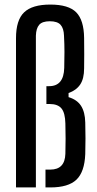

<svg xmlns="http://www.w3.org/2000/svg" viewBox="-20 -820 424 840"><path d="M353 -284Q354 -246 354 -214.5Q354 -183 353 -146Q350 -68 314.5 -34Q279 0 200 0H179V-78H200Q264 -78 266 -147Q268 -213 266 -280Q265 -326 249 -345.5Q233 -365 197 -365H183V-443H195Q259 -443 261 -523Q262 -559 262 -592.5Q262 -626 260 -664Q259 -696 245 -711.5Q231 -727 198 -727Q165 -727 151.5 -711.5Q138 -696 137 -664V0H50V-653Q50 -732 85.5 -766Q121 -800 200 -800Q280 -800 313.5 -766Q347 -732 348 -654Q349 -577 348 -521Q348 -476 331 -450.5Q314 -425 280 -413V-395Q317 -384 334.5 -357Q352 -330 353 -284Z"/></svg>

Font: Big Shoulders Display SemiBold
Style: Regular
Weight: 600
Designer: Patric King
Foundry: XO Type Co
Version: Version 1.000; ttfautohint (v1.8.2)